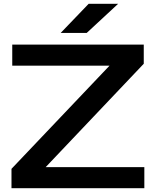

<svg xmlns="http://www.w3.org/2000/svg" viewBox="-20 -983 815 1003"><path d="M40 0V-101L594 -684L679 -640H44V-750H731V-650L176 -65L103 -110H734V0ZM443 -963H597L433 -811H297Z"/></svg>

Font: Bounded
Style: Regular
Weight: 400
Designer: Vlad Churkin
Version: Version 1.0